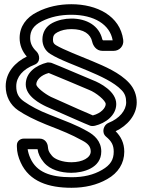

<svg xmlns="http://www.w3.org/2000/svg" viewBox="-20 -703 676 910"><path d="M318 116C374 116 460 94 460 15C460 -34 427 -63 394 -81C335 -114 298 -126 216 -159C164 -179 124 -201 94 -222C68 -240 57 -261 57 -294C57 -339 89 -375 143 -396C174 -408 169 -443 153 -459C132 -479 123 -499 123 -523C123 -557 138 -582 178 -602C219 -623 266 -633 318 -633C426 -633 501 -587 514 -512H468C466 -514 465 -516 465 -516C450 -582 390 -615 319 -615C286 -615 255 -608 228 -594C197 -578 181 -549 181 -516C181 -488 194 -462 219 -447C261 -420 345 -390 398 -367C455 -343 521 -313 556 -276C572 -260 578 -242 578 -218C578 -180 546 -141 495 -121C471 -112 459 -75 483 -55C508 -34 519 -16 519 16C519 53 504 79 464 102C423 126 376 137 319 137C217 137 153 112 124 47C117 32 113 17 111 4H158C161 26 170 45 188 67C217 102 269 116 318 116ZM318 66C277 66 239 52 226 35C209 15 209 8 207 -7C206 -25 193 -46 168 -46H92C76 -46 60 -34 60 -15V-8C60 18 67 43 78 67C119 158 211 187 319 187C382 187 439 174 488 146C540 117 569 71 569 16C569 -25 553 -56 528 -81C583 -107 628 -157 628 -218C628 -252 616 -284 592 -310C547 -359 475 -389 418 -413C363 -436 279 -468 245 -489C234 -496 231 -502 231 -516C231 -533 237 -542 252 -550C271 -560 292 -565 319 -565C377 -565 409 -542 417 -505C421 -487 436 -462 465 -462H519C546 -462 568 -485 564 -514C549 -628 439 -683 318 -683C260 -683 205 -671 156 -646C104 -620 73 -577 73 -523C73 -490 85 -460 107 -435C52 -408 7 -360 7 -294C7 -247 28 -206 66 -180C100 -157 144 -135 198 -113C282 -80 313 -68 370 -37C397 -23 410 -8 410 15C410 44 372 66 318 66ZM199 -198 333 -139C373 -122 396 -111 408 -107C417 -104 429 -107 430 -107C480 -119 531 -156 531 -210C531 -270 454 -310 420 -323C366 -345 273 -386 224 -405C218 -407 205 -407 205 -407C148 -393 102 -358 102 -303C102 -246 172 -211 199 -198ZM221 -244C191 -259 152 -290 152 -303C152 -323 173 -347 211 -357C258 -338 350 -299 402 -277C436 -264 481 -226 481 -210C481 -192 459 -166 420 -156C410 -160 387 -171 353 -185Z"/></svg>

Font: DIN Rundschrift
Style: BreitKont
Weight: 400
Width: 7
Version: Version 1.027